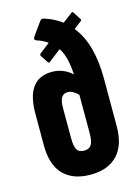

<svg xmlns="http://www.w3.org/2000/svg" viewBox="-108 -750 593 818"><g transform="rotate(-15 188.5 -341.5)"><path d="M189 6Q111 6 69.5 -37.5Q28 -81 28 -165V-306Q28 -460 142 -460Q167 -460 189.5 -451Q212 -442 230 -425Q228 -462 221 -492Q214 -522 199 -545L145 -503Q140 -499 136 -504L114 -538Q111 -543 116 -548L161 -583Q141 -598 112 -607Q101 -612 108 -623L151 -683Q157 -691 168 -688Q212 -674 245 -649L287 -681Q293 -686 297 -679L318 -646Q322 -641 317 -637L283 -611Q317 -569 333 -509.5Q349 -450 349 -375V-165Q349 -81 307.5 -37.5Q266 6 189 6ZM148 -166Q148 -130 157 -115Q166 -100 189 -100Q211 -100 220.5 -115Q230 -130 230 -166V-335Q220 -345 208.5 -352Q197 -359 184 -359Q166 -359 157 -345Q148 -331 148 -299Z"/></g></svg>

Font: Sofia Sans Extra Condensed ExtraBold
Style: Regular
Weight: 800
Designer: Botio Nikoltchev, Ani Petrova
Foundry: lettersoup
Version: Version 4.101; ttfautohint (v1.8.4.7-5d5b)